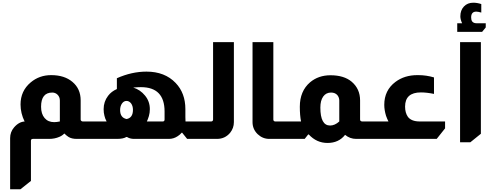

<svg xmlns="http://www.w3.org/2000/svg" viewBox="-20 -1028 3648 1421"><path d="M162 -129Q132 -190 132 -255Q132 -355 207 -418Q271 -472 359 -472Q457 -472 516 -422Q577 -371 577 -285V-143Q577 -136 582 -133Q586 -129 593 -129H609V0H548Q511 0 488 -14Q476 -21 456 -40Q441 -24 419 -15Q385 0 343 0H223Q209 0 209 14V311L131 373H55V-6Q55 -51 84 -85Q122 -129 168 -129ZM423 -284Q423 -311 405 -328Q389 -343 367 -343Q284 -343 284 -238Q284 -185 310 -154.5Q336 -124 381 -124Q398 -124 423 -129Z M845 -449Q955 -498 1064 -498Q1200 -498 1280 -414Q1352 -339 1352 -220V-161Q1352 -151 1353 -129H1385V0H1365L1328 -46H1325Q1311 -30 1295 -20Q1265 0 1230 0H972Q942 0 920 -14H915Q892 0 846 0H602V-129H769Q757 -152 753 -171Q747 -193 747 -220Q747 -276 780 -319Q804 -351 845 -369ZM1198 -203Q1198 -383 1023 -383Q998 -383 966 -380Q1018 -364 1053 -321Q1089 -278 1089 -220Q1089 -193 1082 -169Q1074 -143 1067 -129H1184Q1190 -129 1194 -132Q1198 -136 1198 -143ZM917 -147Q964 -156 964 -215Q964 -244 950 -263Q936 -281 916 -281Q896 -281 882.5 -261.5Q869 -242 869 -213Q869 -157 917 -147Z M1711 -716V-124Q1711 -80 1683 -45Q1645 0 1586 0H1377V-129H1542Q1548 -129 1552 -132Q1557 -136 1557 -143V-716Z M2003 -716V-143Q2003 -141 2004 -137L2005 -136Q2008 -129 2017 -129H2054V0H1973Q1924 0 1887 -35Q1849 -72 1849 -124V-716Z M2208 -129Q2199 -174 2199 -238Q2199 -354 2275 -419Q2337 -471 2426 -471Q2526 -471 2583 -423Q2645 -370 2645 -285V-143Q2645 -137 2649 -133Q2654 -129 2661 -129H2677V0H2616Q2570 0 2534 -30Q2487 30 2404 30Q2323 30 2265 -33H2261L2235 0H2046V-129ZM2491 -284Q2491 -307 2476 -325Q2459 -343 2430 -343Q2393 -343 2372 -313.5Q2351 -284 2351 -232Q2351 -99 2423 -99Q2458 -99 2491 -129Z M2855 -129Q2846 -146 2837 -171Q2824 -214 2824 -252Q2824 -360 2907 -422Q2974 -472 3068 -472H3071H3076Q3135 -472 3192 -455V-333Q3138 -344 3095 -344Q2978 -344 2978 -239Q2978 -193 2999 -163Q3025 -129 3087 -129H3274V-78L3212 0H2670V-129Z M3400 -856Q3387 -885 3387 -907Q3387 -952 3413.5 -980Q3440 -1008 3483 -1008Q3511 -1008 3542 -998V-935Q3518 -942 3505 -942Q3467 -942 3467 -899Q3467 -881 3474 -870Q3485 -856 3505 -856H3575V-825L3548 -792H3364V-856ZM3539 -716V-38L3461 25H3385V-716Z"/></svg>

Font: Almarai ExtraBold
Style: Regular
Weight: 800
Designer: Boutros International 2019
Foundry: Created by Boutros International 2019
Version: Version 1.10